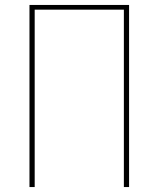

<svg xmlns="http://www.w3.org/2000/svg" viewBox="-20 -755 640 775"><path d="M99 0V-735H501V0H480V-716H120V0Z"/></svg>

Font: Iosevka Thin Extended
Style: Regular
Weight: 100
Width: 7
Monospace: yes
Designer: Belleve Invis
Foundry: Belleve Invis
Version: Version 32.5.0; ttfautohint (v1.8.4)